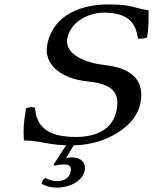

<svg xmlns="http://www.w3.org/2000/svg" viewBox="-20 -645 689 865"><path d="M272.8 96C295.8 96 302.6 110 297.8 131C291.8 157 267.5 171 237.5 171C217.5 171 207.4 167 182.8 157C174.1 164 169.5 171 166.8 183C189.2 194 204.8 200 236.8 200C297.8 200 351 169 360.9 126C369.7 88 344.2 64 304.2 64C295.2 64 286 65 277.5 67L312 9.9C364.2 8.7 417.9 -2.2 462.1 -22C538.9 -56 595.9 -108 611.4 -175C637.7 -289 563.5 -340 451.3 -352C376.6 -360 265.4 -396 283.9 -476C300.1 -546 376.8 -588 447.8 -588C565.8 -588 592.3 -534 601.7 -471C615.7 -471 630.5 -470 643.1 -477C649.7 -523 649.7 -549 649.3 -599C581.1 -607 585.3 -625 467.3 -625C344.3 -625 223.4 -578 194.1 -451C170.8 -350 263.1 -290 369.4 -279C466.1 -269 527.1 -243 503.8 -142C486 -65 418.5 -28 321.5 -28C208.5 -28 143 -65 137.9 -160C123.9 -164 109.4 -162 97.2 -157C85.4 -84 84.6 -59 87.8 -12C157.6 -12 189.4 6.6 277.8 9.6L221.8 96L226.5 102C243.6 97 253.8 96 272.8 96Z"/></svg>

Font: Linux Libertine Mono O
Style: Mono Oblique
Weight: 400
Italic angle: -13°
Designer: Philipp H. Poll
Foundry: Philipp H. Poll
Version: Version 5.1.7